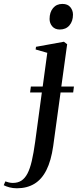

<svg xmlns="http://www.w3.org/2000/svg" viewBox="-146 -732 408 1005"><path d="M-57.5 253.5Q-78 253.5 -96 248.8Q-114 244 -126.5 237.5L-118 217.5Q-110 220.5 -99.5 223Q-89 225.5 -79 225.5Q-52.5 225.5 -34 213.5Q-15.5 201.5 -2.2 176.2Q11 151 20.5 110Q30 69 38 11L73 -248H11.5L15.5 -279H77.5L101.5 -455.5L40.5 -473L42.5 -487L188.5 -513.5L205.5 -500.5L175 -279H241L237 -248H171L132.5 32.5Q121.5 109.5 97 158.2Q72.5 207 33.8 230.2Q-5 253.5 -57.5 253.5ZM167 -577.5Q141.5 -577.5 127.5 -594Q113.5 -610.5 113.5 -632.5Q113.5 -668 131.8 -689.8Q150 -711.5 180.5 -711.5Q208.5 -711.5 222.2 -694.5Q236 -677.5 236 -655.5Q236 -621 217.5 -599.2Q199 -577.5 167 -577.5Z"/></svg>

Font: Merriweather 144pt
Style: Italic
Weight: 400
Italic angle: -7.8°
Version: Version 2.101